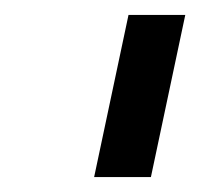

<svg xmlns="http://www.w3.org/2000/svg" viewBox="-20 -738 268 257"><path d="M106 -501 152 -718H228L182 -501Z"/></svg>

Font: Raleway Medium
Style: Italic
Weight: 500
Italic angle: -12°
Designer: Matt McInerney, Pablo Impallari, Rodrigo Fuenzalida
Foundry: Matt McInerney, Pablo Impallari, Rodrigo Fuenzalida
Version: Version 4.026